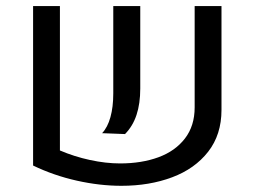

<svg xmlns="http://www.w3.org/2000/svg" viewBox="-20 -595 834 629"><path d="M176.3 -102.1Q223.1 -82 274.9 -70.8Q326.7 -59.6 373.5 -59.6Q443.8 -59.6 499 -79.8Q554.2 -100.1 585.9 -141.4Q617.7 -182.6 617.7 -243.2V-575.2H705.6V-234.9Q705.6 -153.8 661.9 -97.9Q618.2 -42 543.9 -14.2Q469.7 13.7 377.9 13.7Q306.6 13.7 231.4 -3.2Q156.2 -20 88.4 -52.7V-575.2H176.3ZM351.1 -289.1V-575.2H439.5V-305.2Q439.5 -255.4 427.2 -218.5Q415 -181.6 389.6 -155.8L314.5 -158.7Q332.5 -177.7 341.8 -211.2Q351.1 -244.6 351.1 -289.1Z"/></svg>

Font: Heebo
Style: Regular
Weight: 400
Designer: Oded Ezer
Foundry: Meir Sadan
Version: Version 2.001; ttfautohint (v1.5.14-ce02) -l 8 -r 50 -G 200 